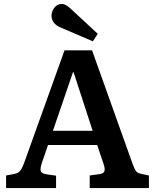

<svg xmlns="http://www.w3.org/2000/svg" viewBox="-20 -956 787 976"><path d="M11 0V-64L54 -72Q72 -76 81.5 -86.5Q91 -97 102 -126L308 -700H448L654 -123Q664 -96 671.5 -86Q679 -76 699 -72L737 -64V0H436V-64L487 -71Q506 -74 510.5 -85.5Q515 -97 507 -121L474 -219H224L192 -125Q185 -104 186.5 -89.5Q188 -75 216 -70L265 -63V0ZM249 -291H451L354 -589H351ZM452 -746 291 -815Q242 -835 242 -876Q242 -898 256.5 -917Q271 -936 295 -936Q313 -936 339 -912L477 -784Z"/></svg>

Font: Literata SemiBold
Style: Regular
Weight: 600
Designer: Latin by Veronika Burian and Jose Scaglione. Greek by Irene Vlachou. Cyrillic by Vera Evstafieva.
Foundry: TypeTogether
Version: Version 3.103; ttfautohint (v1.8.4.7-5d5b);gftools[0.9.29]